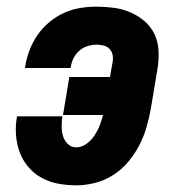

<svg xmlns="http://www.w3.org/2000/svg" viewBox="-20 -548 540 576"><path d="M209 8Q181 8 154.5 3Q128 -2 105 -14.5Q82 -27 65 -47Q48 -67 39 -91.5Q30 -116 28 -143.5Q26 -171 31 -199H167Q165 -184 165 -169Q165 -154 169 -140Q173 -126 183.5 -116Q194 -106 209 -106Q225 -106 239.5 -116.5Q254 -127 263.5 -141.5Q273 -156 279 -171.5Q285 -187 289 -203H169L188 -317H310L318 -363Q320 -374 317.5 -384.5Q315 -395 308 -402Q301 -409 290.5 -411.5Q280 -414 269 -414Q256 -414 242 -409.5Q228 -405 217.5 -395.5Q207 -386 200.5 -373Q194 -360 192 -346Q192 -346 192 -345Q192 -344 191 -344H55Q55 -345 55 -347Q55 -349 56 -351Q60 -375 69 -398.5Q78 -422 93 -443.5Q108 -465 128.5 -482Q149 -499 172.5 -509.5Q196 -520 220.5 -524Q245 -528 269 -528Q296 -528 322 -524.5Q348 -521 371 -511Q394 -501 413 -485Q432 -469 443 -446.5Q454 -424 455.5 -397.5Q457 -371 453 -345L433 -225Q428 -196 420 -168Q412 -140 398.5 -113.5Q385 -87 365.5 -63.5Q346 -40 320.5 -23.5Q295 -7 266 0.5Q237 8 209 8Z"/></svg>

Font: Iosevka SS04 Heavy Oblique
Style: Regular
Weight: 900
Italic angle: -9°
Monospace: yes
Designer: Belleve Invis
Foundry: Belleve Invis
Version: Version 19.0.0; ttfautohint (v1.8.4)